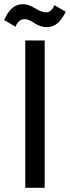

<svg xmlns="http://www.w3.org/2000/svg" viewBox="-39 -900 335 920"><path d="M35 -772C47 -799 61 -808 79 -808C116 -808 132 -770 187 -770C225 -770 253 -796 276 -844L222 -875C210 -850 197 -841 182 -841C142 -841 117 -880 71 -880C30 -880 2 -853 -19 -804ZM175 0V-706H82V0Z"/></svg>

Font: Alpha Lyrae Medium
Style: Regular
Weight: 500
Designer: Nikolay Petroussenko, Plamen Motev
Foundry: Fontfabric LLC
Version: Version 1.000;hotconv 1.0.109;makeotfexe 2.5.65596